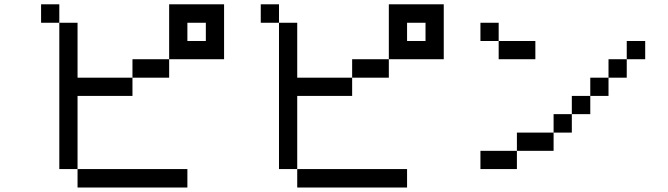

<svg xmlns="http://www.w3.org/2000/svg" viewBox="-20 -796 3040 874"><path d="M833 -609.4H917V-692.4H833ZM167 -692.4V-776.4H250V-692.4ZM333 -26.4H250V-692.4H333V-442.4H583V-359.4H333ZM333 -26.4H833V57.6H333ZM750 -526.4V-442.4H583V-526.4ZM750 -526.4V-776.4H1000V-526.4Z M1833 -609.4H1917V-692.4H1833ZM1167 -692.4V-776.4H1250V-692.4ZM1333 -26.4H1250V-692.4H1333V-442.4H1583V-359.4H1333ZM1333 -26.4H1833V57.6H1333ZM1750 -526.4V-442.4H1583V-526.4ZM1750 -526.4V-776.4H2000V-526.4Z M2167 -609.4V-692.4H2250V-609.4ZM2167 -26.4V-109.4H2333V-26.4ZM2250 -609.4H2417V-526.4H2250ZM2833 -526.4V-442.4H2750V-359.4H2667V-276.4H2583V-192.4H2500V-109.4H2333V-192.4H2500V-276.4H2583V-359.4H2667V-442.4H2750V-526.4ZM2833 -526.4V-609.4H2917V-526.4Z"/></svg>

Font: KH Dot Kodenmachou 12
Style: Regular
Weight: 400
Designer: Original version for X68000 by Keitarou Hiraki (http://hp.vector.co.jp/authors/VA000874/) / TrueType conversion by Homem
Version: Version 1.00.20150527